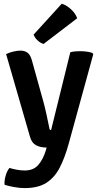

<svg xmlns="http://www.w3.org/2000/svg" viewBox="-20 -770 519 1009"><path d="M341 -14.5Q321 58 294.2 110.2Q267.5 162.5 224 190.5Q180.5 218.5 109.5 218.5Q83.5 218.5 52.5 212.8Q21.5 207 4 201Q2 179.5 9.8 153Q17.5 126.5 30 112.5Q43.5 117 65.8 121.5Q88 126 110 126Q155.5 126 181 97Q206.5 68 221.5 18.5L225 5.5Q190.5 5 168.5 -7.2Q146.5 -19.5 137.5 -51.5L12 -486Q32 -495 52.2 -499.5Q72.5 -504 87.5 -504Q110 -504 125.2 -492.5Q140.5 -481 148.5 -449.5L208.5 -234Q217 -203 225.8 -161.5Q234.5 -120 240 -93.5Q241.5 -86.5 248.5 -86.5L349.5 -495.5Q360.5 -498.5 374.5 -499.8Q388.5 -501 400.5 -501Q416.5 -501 433.2 -499Q450 -497 465.5 -492L470 -484.5ZM304.5 -750.5Q329.5 -743 353.2 -721.2Q377 -699.5 385.5 -674L209 -539Q193 -543.5 178 -557.2Q163 -571 156.5 -588Z"/></svg>

Font: Signika Negative SemiBold
Style: Regular
Weight: 600
Designer: Anna Giedryś
Foundry: Anna Giedryś
Version: Version 2.000; ttfautohint (v1.8.3) -l 8 -r 50 -G 200 -x 9 -